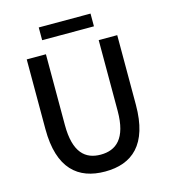

<svg xmlns="http://www.w3.org/2000/svg" viewBox="-130 -1003 993 1121"><g transform="rotate(-15 366.5 -442.5)"><path d="M367 14C530 14 640 -76 640 -316V-737H528V-309C528 -142 460 -88 367 -88C275 -88 209 -142 209 -309V-737H93V-316C93 -76 204 14 367 14ZM209 -822H522V-899H209Z"/></g></svg>

Font: ChiuKong Gothic CL Medium
Style: Regular
Weight: 500
Designer: Ryoko NISHIZUKA 西塚涼子 (kana, bopomofo & ideographs); Paul D. Hunt (Latin, Greek & Cyrillic); Sandoll Communications 산돌커뮤니
Foundry: Adobe
Version: Version 1.300